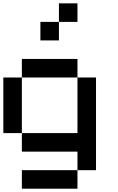

<svg xmlns="http://www.w3.org/2000/svg" viewBox="-20 -909 707 1151"><path d="M111.1 -111.1H0V-444.4H111.1ZM333.3 -666.7H222.2V-777.8H333.3ZM444.4 -777.8H333.3V-888.9H444.4ZM444.4 222.2H111.1V111.1H444.4ZM444.4 -111.1V-444.4H555.6V111.1H444.4V0H111.1V-111.1ZM444.4 -444.4H111.1V-555.6H444.4Z"/></svg>

Font: Pixeloid Mono
Style: Regular
Weight: 400
Monospace: yes
Designer: GGBotNet
Foundry: GGBotNet
Version: 0.5